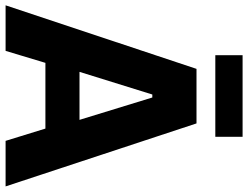

<svg xmlns="http://www.w3.org/2000/svg" viewBox="-130 -786 909 704"><g transform="rotate(90 325.0 -434.5)"><path d="M176 -769H475V-869H176ZM-7 0H160L204 -146H445L490 0H657L426 -700H226ZM237 -271 320 -538H331L413 -271Z"/></g></svg>

Font: Fixel Text Bold
Style: Bold
Weight: 700
Width: 4
Designer: AlfaBravo + MacPaw
Foundry: Kyrylo Tkachov, Marchela Mozhyna, Serhii Makarenko, Maria Weinstein, Zakhar Kryvoshyya
Version: Version 1.211